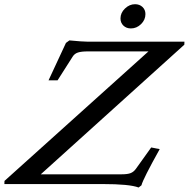

<svg xmlns="http://www.w3.org/2000/svg" viewBox="-80 -857 878 894"><path d="M529.3 -724.6Q508.3 -724.6 494.6 -737.8Q481 -751 481 -771Q481 -797.4 502 -817.4Q522.9 -837.4 548.8 -837.4Q569.8 -837.4 583.5 -824.5Q597.2 -811.5 597.2 -791.5Q597.2 -764.6 576.7 -744.6Q556.2 -724.6 529.3 -724.6ZM565.4 16.1Q523.4 0 397.9 0H-59.6L-59.1 -14.6L611.3 -617.7H330.1Q298.8 -617.7 283 -612.5Q267.1 -607.4 258.3 -593.3L188 -482.9H146L227.1 -657.2L243.2 -668.9Q302.7 -663.1 325.2 -663.1H778.8L778.3 -648.9L109.9 -45.4H486.8Q514.2 -45.4 528.3 -51Q542.5 -56.6 552.7 -70.8L624 -170.4L663.6 -162.6Q585.4 -22.5 578.6 5.9Z"/></svg>

Font: Elstob 6pt
Style: Italic
Weight: 400
Italic angle: -20°
Designer: Peter S. Baker
Version: Version 1.015